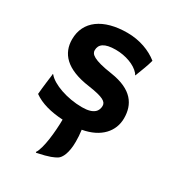

<svg xmlns="http://www.w3.org/2000/svg" viewBox="-177 -624 854 938"><g transform="rotate(30 250.5 -154.5)"><path d="M36.1 -43C78.1 -12.7 135.3 2 202.6 5.9C202.1 71.8 192.4 173.8 168.5 208L171.4 210.9C240.7 196.8 261.7 185.5 276.4 176.8C294.9 165.5 312.5 130.4 312.5 67.4C312.5 45.4 311.5 26.4 308.1 2C407.2 -15.6 459.5 -75.7 459.5 -149.9C459.5 -227.1 420.4 -290 295.9 -308.6C188 -324.2 168.9 -345.2 168.9 -366.2C168.9 -399.4 193.4 -419.9 257.8 -419.9C313.5 -419.9 368.7 -399.4 394.5 -369.1C394.5 -368.2 398.9 -364.7 398.9 -362.3C400.4 -360.4 400.9 -358.9 401.9 -358.9C402.3 -358.9 402.8 -359.4 403.8 -362.8C418.9 -402.3 429.7 -428.2 439 -462.4C396.5 -496.6 335.4 -520 265.6 -520C129.9 -520 46.4 -460 46.4 -357.4C46.4 -279.3 95.7 -218.3 232.9 -199.7C317.4 -187.5 338.4 -172.9 338.4 -149.9C338.4 -123.5 323.7 -93.8 253.9 -93.8C168.5 -93.8 83.5 -125 53.7 -161.1C49.3 -165.5 49.3 -165 49.3 -157.2C48.3 -148.9 39.1 -82 36.1 -43Z"/></g></svg>

Font: HammersmithOne
Style: Regular
Weight: 400
Designer: Nicole Fally
Foundry: Nicole Fally
Version: Version 1.003